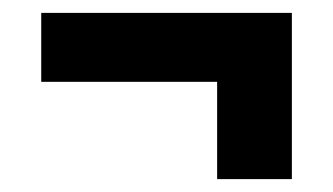

<svg xmlns="http://www.w3.org/2000/svg" viewBox="-20 -400 517 298"><path d="M433 -122H317V-273H44V-380H433Z"/></svg>

Font: Fira Sans Condensed SemiBold
Style: Regular
Weight: 600
Width: 3
Designer: bBox Type GmbH & Carrois Corporate GbR & Edenspiekermann AG
Foundry: bBox Type GmbH & Carrois Corporate GbR & Edenspiekermann AG
Version: Version 4.301